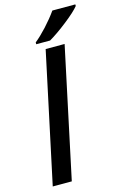

<svg xmlns="http://www.w3.org/2000/svg" viewBox="-142 -1022 698 1084"><g transform="rotate(-15 207.5 -480.0)"><path d="M187.5 -759.8H298.3L136.7 0H25.4ZM280.3 -960H414.6V-950.7Q391.6 -921.9 331.3 -874.5Q271 -827.1 224.1 -799.8H143.1V-810.5Q174.8 -835.9 212.9 -877.2Q251 -918.5 280.3 -960Z"/></g></svg>

Font: Viking Open Sans Light
Style: Bold Italic
Weight: 600
Italic angle: -12°
Foundry: Ascender Corporation
Version: Version 2.000